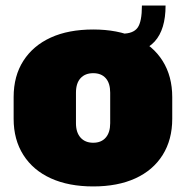

<svg xmlns="http://www.w3.org/2000/svg" viewBox="-20 -658 669 690"><path d="M315 12Q227 12 163 -17Q99 -46 64 -101Q29 -156 29 -231V-309Q29 -385 64 -439.5Q99 -494 162.5 -523Q226 -552 315 -552Q403 -552 466.5 -523Q530 -494 564.5 -439Q599 -384 599 -309V-231Q599 -156 564.5 -101Q530 -46 466.5 -17Q403 12 315 12ZM315 -145Q344 -145 360 -163.5Q376 -182 376 -215V-325Q376 -359 360 -377Q344 -395 315 -395Q286 -395 269.5 -377Q253 -359 253 -325V-215Q253 -182 269.5 -163.5Q286 -145 315 -145ZM419 -537Q459 -537 474.5 -558.5Q490 -580 490 -638H575Q575 -466 419 -466Z"/></svg>

Font: Pathway Extreme Condensed Black
Style: Regular
Weight: 900
Width: 3
Version: Version 1.001;gftools[0.9.26]